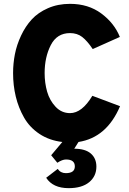

<svg xmlns="http://www.w3.org/2000/svg" viewBox="-20 -730 673 998"><path d="M337 248Q255 248 220 194L280 148Q295 170 322 170Q369 170 369 135Q369 99 323 99Q304 99 278 116L246 77L304 8Q236 0 185 -34Q134 -68 105 -119Q76 -170 62 -228Q48 -286 48 -350Q48 -400 57.5 -448.5Q67 -497 89.5 -545Q112 -593 145 -629Q178 -665 229.5 -687.5Q281 -710 344 -710Q439 -710 506.5 -660Q574 -610 603 -538L462 -475Q433 -518 407 -538Q381 -558 344 -558Q276 -558 244 -495.5Q212 -433 212 -350Q212 -299 225 -253.5Q238 -208 269 -175Q300 -142 344 -142Q406 -142 460 -232L604 -178Q535 -15 388 8L366 43Q423 43 452 68Q481 93 481 136Q481 186 443.5 217Q406 248 337 248Z"/></svg>

Font: Overpass Heavy
Style: Regular
Weight: 900
Designer: Delve Withrington, Thomas Jockin
Foundry: Delve Fonts
Version: Version 3.000;DELV;Overpass